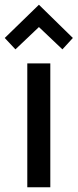

<svg xmlns="http://www.w3.org/2000/svg" viewBox="-37 -789 327 809"><path d="M78 0V-522H175V0ZM-17 -629 127 -769 270 -629 226 -581 127 -675 28 -581Z"/></svg>

Font: Oxanium Medium
Style: Regular
Weight: 500
Designer: Severin Meyer
Version: Version 1.001